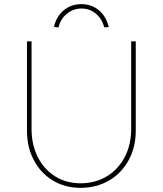

<svg xmlns="http://www.w3.org/2000/svg" viewBox="-20 -899 784 925"><path d="M110 -269V-700H132V-278Q132 -202 162 -142.5Q192 -83 245.5 -49.5Q299 -16 368 -16Q439 -16 494.5 -49.5Q550 -83 581 -142.5Q612 -202 612 -278V-700H634V-269Q634 -190 600 -127.5Q566 -65 505.5 -29.5Q445 6 368 6Q293 6 234.5 -29.5Q176 -65 143 -127.5Q110 -190 110 -269ZM372 -879Q422 -879 457 -849Q492 -819 504 -769L482 -767Q472 -808 442 -833Q412 -858 372 -858Q333 -858 302 -832.5Q271 -807 262 -767L240 -769Q251 -819 286.5 -849Q322 -879 372 -879Z"/></svg>

Font: Easer Grotesk Variable
Style: Regular
Weight: 400
Designer: Boardeaser, Bonnie Shaver-Troup, Thomas Jockin
Foundry: Lexend
Version: Version 1.001;Glyphs 3.1.2 (3151)